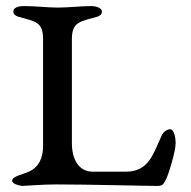

<svg xmlns="http://www.w3.org/2000/svg" viewBox="-20 -611 631 633"><path d="M217 -139V-482C217 -539 244 -540 301 -556C310 -559 316 -564 316 -573C316 -585 296 -591 281 -591C247 -591 206 -586 171 -586C135 -586 99 -591 60 -591C38 -591 24 -585 24 -573C24 -564 31 -559 40 -556C97 -540 122 -539 122 -482V-129C122 -92 109 -60 75 -45C53 -35 20 -30 20 -15C20 -5 42 1 53 2C60 2 119 -3 166 -3C272 -3 461 2 498 2C515 2 518 -2 526 -17C534 -30 559 -111 559 -138C559 -166 551 -185 541 -185C532 -185 519 -177 514 -166C485 -105 472 -45 395 -45H286C238 -45 217 -88 217 -139Z"/></svg>

Font: EB Garamond SC 08
Style: Regular
Weight: 400
Version: Version 0.016